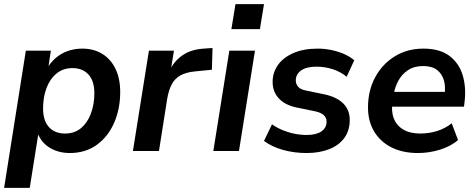

<svg xmlns="http://www.w3.org/2000/svg" viewBox="-22 -736 2320 936"><path d="M-2 180 104 -489H226L212 -397H204Q222 -429 248 -452Q274 -475 307.5 -487Q341 -499 379 -499Q435 -499 476.5 -473.5Q518 -448 541 -400.5Q564 -353 564 -288Q564 -205 534.5 -137.5Q505 -70 450 -30Q395 10 318 10Q262 10 218.5 -17Q175 -44 158 -97H167L123 180ZM295 -85Q341 -85 372.5 -111Q404 -137 421 -182Q438 -227 438 -282Q438 -341 409.5 -372.5Q381 -404 331 -404Q286 -404 254 -378Q222 -352 205 -307.5Q188 -263 188 -207Q188 -148 216.5 -116.5Q245 -85 295 -85Z M626 0 704 -489H826L807 -371H797Q815 -426 859.5 -460.5Q904 -495 971 -499L1014 -502L1011 -396L930 -388Q885 -384 857 -368Q829 -352 814.5 -323.5Q800 -295 793 -254L753 0Z M1106 -594 1126 -716H1265L1245 -594ZM1018 0 1096 -489H1221L1143 0Z M1473 10Q1411 10 1356.5 -5.5Q1302 -21 1265 -49L1304 -130Q1328 -113 1356 -101.5Q1384 -90 1414 -84Q1444 -78 1473 -78Q1520 -78 1545 -95.5Q1570 -113 1570 -142Q1570 -162 1556.5 -174.5Q1543 -187 1516 -193L1424 -212Q1369 -223 1338 -255.5Q1307 -288 1307 -337Q1307 -382 1332.5 -418.5Q1358 -455 1407.5 -477Q1457 -499 1527 -499Q1559 -499 1591.5 -492.5Q1624 -486 1653.5 -473.5Q1683 -461 1705 -442L1668 -362Q1637 -387 1599 -399Q1561 -411 1521 -411Q1472 -411 1446 -392.5Q1420 -374 1420 -344Q1420 -326 1431.5 -313Q1443 -300 1468 -295L1560 -276Q1620 -263 1651.5 -231.5Q1683 -200 1683 -151Q1683 -100 1657 -64Q1631 -28 1583.5 -9Q1536 10 1473 10Z M2015 10Q1941 10 1886.5 -17.5Q1832 -45 1802 -95Q1772 -145 1772 -212Q1772 -294 1806.5 -358.5Q1841 -423 1902 -461Q1963 -499 2042 -499Q2122 -499 2169 -463.5Q2216 -428 2233.5 -369.5Q2251 -311 2243 -242L2240 -216H1872L1882 -288H2162L2145 -273Q2151 -313 2142 -344.5Q2133 -376 2108.5 -395Q2084 -414 2041 -414Q1997 -414 1967 -394Q1937 -374 1920 -342.5Q1903 -311 1897 -275L1892 -244Q1884 -195 1897.5 -159.5Q1911 -124 1944 -104.5Q1977 -85 2026 -85Q2070 -85 2109.5 -97.5Q2149 -110 2180 -135L2211 -53Q2176 -23 2123.5 -6.5Q2071 10 2015 10Z"/></svg>

Font: Nunito Sans 12pt ExtraLight
Style: Italic
Weight: 200
Italic angle: -9°
Designer: Vernon Adams
Foundry: Vernon Adams
Version: Version 3.101;gftools[0.9.27]